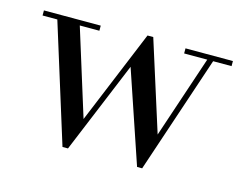

<svg xmlns="http://www.w3.org/2000/svg" viewBox="-74 -585 909 710"><g transform="rotate(15 381.0 -230.0)"><path d="M262 -110 159 -440.5H234V-460H16.5V-440.5H73L213.5 10H234.5L380 -341.5L499 10H518.5L669.5 -440.5H740V-460H558.5V-440.5H647L541.5 -125.5L432.5 -469.5H410.5Z"/></g></svg>

Font: Bodoni* 11
Style: Regular
Weight: 400
Version: Version 2.3